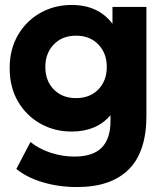

<svg xmlns="http://www.w3.org/2000/svg" viewBox="-20 -526 667 775"><path d="M571 -498V-58Q571 87 499.5 158Q428 229 291 229Q218 229 153.5 210Q89 191 46 156L103 47Q135 74 183 90Q231 106 280 106Q355 106 390.5 70Q426 34 426 -38V-61Q370 5 269 5Q200 5 143 -27Q86 -59 52.5 -116.5Q19 -174 19 -251Q19 -327 52.5 -384.5Q86 -442 143 -474Q200 -506 269 -506Q377 -506 434 -430V-498ZM287 -130Q343 -130 377 -165Q411 -200 411 -256Q411 -311 377 -346.5Q343 -382 287 -382Q231 -382 197 -346.5Q163 -311 163 -256Q163 -200 197 -165Q231 -130 287 -130Z"/></svg>

Font: Montserrat GRBold
Style: Regular
Weight: 700
Designer: Julieta Ulanovsky
Foundry: Julieta Ulanovsky
Version: Version 1.00 May 29, 2023, initial release